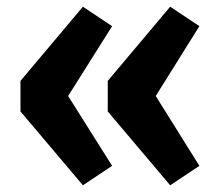

<svg xmlns="http://www.w3.org/2000/svg" viewBox="-20 -571 655 572"><path d="M227 -551 314 -493 183 -285 314 -77 227 -19 41 -239V-330ZM487 -551 574 -493 444 -285 574 -77 487 -19 301 -239V-330Z"/></svg>

Font: Fira Sans SemiBold
Style: Regular
Weight: 600
Designer: bBox Type GmbH & Carrois Corporate GbR & Edenspiekermann AG
Foundry: bBox Type GmbH & Carrois Corporate GbR & Edenspiekermann AG
Version: Version 4.301;PS 004.301;hotconv 1.0.88;makeotf.lib2.5.64775